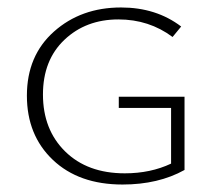

<svg xmlns="http://www.w3.org/2000/svg" viewBox="-20 -488 581 514"><path d="M298 -229H474V-33Q404 6 308 6Q191 6 121.5 -60Q52 -126 52 -232Q52 -339 124.5 -403.5Q197 -468 304 -468Q398 -468 465 -417L442 -389Q379 -436 297 -436Q210 -436 152.5 -381.5Q95 -327 95 -235Q95 -141 154.5 -82.5Q214 -24 314 -24Q383 -24 438 -50V-199H298Z"/></svg>

Font: EauTestSC Light
Style: Regular
Weight: 300
Designer: Christian Thalmann (Catharsis Fonts)
Version: Version 0.001;PS 000.001;hotconv 1.0.88;makeotf.lib2.5.64775